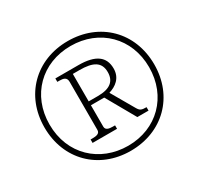

<svg xmlns="http://www.w3.org/2000/svg" viewBox="-154 -914 1154 1114"><g transform="rotate(-30 422.5 -357.5)"><path d="M422 10C636 10 790 -142 790 -357C790 -573 636 -725 422 -725C208 -725 55 -572 55 -358C55 -142 209 10 422 10ZM424 -23C235 -23 89 -157 89 -358C89 -554 229 -692 422 -692C616 -692 756 -553 756 -358C756 -162 616 -23 424 -23ZM252 -141H416V-164H402C376 -164 353 -168 353 -192V-335H442L552 -141H627V-164C594 -164 584 -168 571 -190L482 -344C529 -358 574 -390 574 -454C574 -533 521 -573 406 -573H252V-550H265C291 -550 314 -546 314 -515V-192C314 -168 291 -164 265 -164H252ZM415 -361H353V-545H397C489 -545 534 -520 534 -453C534 -393 497 -361 415 -361Z"/></g></svg>

Font: Noto Serif Lao ExtraLight
Style: Regular
Weight: 200
Designer: Monotype Design Team
Foundry: Monotype Imaging Inc.
Version: Version 2.003